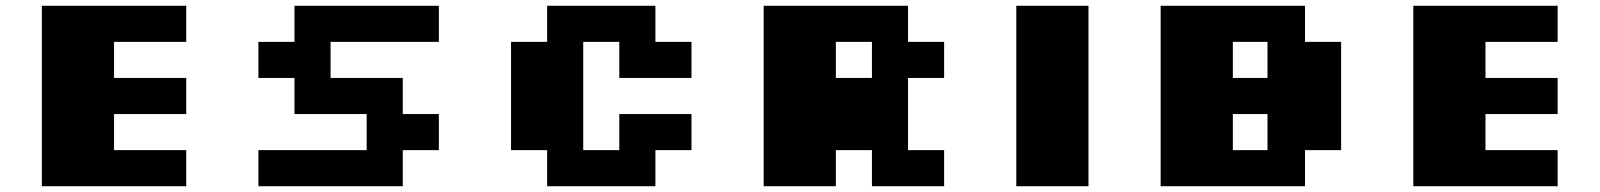

<svg xmlns="http://www.w3.org/2000/svg" viewBox="-20 -645 5540 665"><path d="M125 0V-625H625V-500H375V-375H625V-250H375V-125H625V0Z M875 0V-125H1250V-250H1000V-375H875V-500H1000V-625H1500V-500H1125V-375H1375V-250H1500V-125H1375V0Z M1875 0V-125H1750V-500H1875V-625H2250V-500H2375V-375H2125V-500H2000V-125H2125V-250H2375V-125H2250V0Z M2625 0V-625H3125V-500H3250V-375H3125V-125H3250V0H3000V-125H2875V0ZM2875 -375H3000V-500H2875Z M3500 0V-625H3750V0Z M4000 0V-625H4500V-500H4625V-125H4500V0ZM4250 -375H4370V-500H4250ZM4250 -125H4370V-250H4250Z M4875 0V-625H5375V-500H5125V-375H5375V-250H5125V-125H5375V0Z"/></svg>

Font: Silkscreen
Style: Bold
Weight: 700
Designer: Jason Kottke
Foundry: Jason Kottke
Version: Version 1.001; ttfautohint (v1.8.4.7-5d5b)